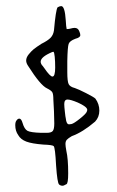

<svg xmlns="http://www.w3.org/2000/svg" viewBox="-20 -631 379 620"><path d="M29.3 -226.6Q29.3 -208 39.1 -194.3Q46.9 -180.7 64.9 -173.8Q83 -167 120.1 -164.1Q149.4 -163.1 153.3 -159.2Q158.2 -154.3 161.1 -96.7Q165 -40 170.9 -35.2Q175.8 -31.2 181.6 -31.2Q184.6 -31.2 187.5 -32.7Q190.4 -34.2 192.4 -35.2Q194.3 -36.1 194.3 -36.1Q200.2 -38.1 200.2 -71.3Q200.2 -118.2 194.3 -143.6Q191.4 -159.2 191.4 -166Q191.4 -174.8 195.8 -179.7Q200.2 -184.6 211.9 -191.4Q247.1 -204.1 287.1 -238.3Q300.8 -252.9 300.8 -273.9Q300.8 -294.9 288.1 -312.5Q283.2 -317.4 258.3 -330.1Q233.4 -342.8 221.7 -346.7Q206.1 -350.6 201.7 -359.4Q197.3 -368.2 197.3 -398.4Q197.3 -407.2 197.3 -433.6Q198.2 -479.5 201.7 -489.3Q205.1 -499 223.6 -505.9Q239.3 -509.8 239.3 -517.6Q239.3 -522.5 236.3 -529.3Q232.4 -541 220.7 -541Q215.8 -541 205.1 -538.1Q200.2 -537.1 195.3 -537.1Q193.4 -544.9 192.4 -564.5Q189.5 -611.3 177.7 -611.3Q172.9 -611.3 166 -607.4Q160.2 -599.6 154.3 -533.2Q152.3 -518.6 143.6 -509.3Q134.8 -500 113.3 -489.3Q96.7 -478.5 88.9 -472.2Q81.1 -465.8 72.8 -455.6Q64.5 -445.3 64.5 -435.5Q64.5 -427.7 70.3 -418.9Q110.4 -355.5 131.8 -345.7Q145.5 -338.9 148.9 -333Q152.3 -327.1 152.3 -309.6Q152.3 -305.7 154.3 -271.5Q155.3 -251 155.3 -232.4Q155.3 -213.9 150.4 -208Q145.5 -202.1 130.9 -202.1Q130.9 -202.1 112.3 -202.1Q79.1 -203.1 68.8 -208.5Q58.6 -213.9 52.7 -234.4Q48.8 -248 42 -248Q41 -248 38.6 -247.1Q36.1 -246.1 32.7 -241.2Q29.3 -236.3 29.3 -226.6ZM149.4 -383.8Q141.6 -383.8 123 -411.1Q117.2 -418.9 117.2 -418.9Q116.2 -419.9 115.2 -420.9Q114.3 -421.9 112.8 -425.3Q111.3 -428.7 111.3 -431.6Q111.3 -447.3 148.4 -462.9Q150.4 -463.9 152.3 -463.9Q155.3 -462.9 156.7 -447.8Q158.2 -432.6 158.2 -413.1Q158.2 -383.8 149.4 -383.8ZM259.8 -269.5Q256.8 -262.7 237.8 -247.6Q218.8 -232.4 210.9 -230.5Q206.1 -229.5 203.1 -229.5Q194.3 -229.5 192.4 -249Q191.4 -252 189.5 -269.5Q187.5 -287.1 187.5 -294.9Q187.5 -309.6 198.2 -309.6Q208 -309.6 231.4 -299.8Q261.7 -286.1 261.7 -276.4Q261.7 -273.4 259.8 -269.5Z"/></svg>

Font: 辰宇落雁體 Thin Monospaced
Style: Regular
Weight: 100
Designer: Written by Liu, Wei-Chen; Created by Wang, Li-Yu.
Version: Version 1.000